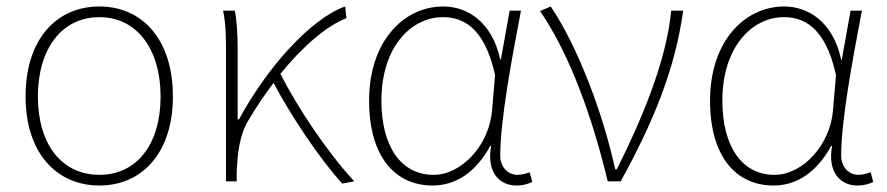

<svg xmlns="http://www.w3.org/2000/svg" viewBox="-20 -560 2741 593"><path d="M287 13C417 13 514 -86 514 -262C514 -441 417 -540 287 -540C156 -540 59 -441 59 -262C59 -86 156 13 287 13ZM287 -20C170 -20 97 -115 97 -262C97 -408 170 -507 287 -507C403 -507 476 -408 476 -262C476 -115 403 -20 287 -20Z M1074 0C987 -95 899 -228 846 -332C917 -419 989 -480 1050 -504L1046 -540C941 -503 806 -354 718 -191H714V-409C714 -453 711 -503 705 -527H669C678 -486 678 -438 678 -396V0H711V-24C713 -85 720 -144 747 -188C772 -230 798 -269 825 -304C878 -203 967 -70 1037 7Z M1316 13C1389 13 1450 -29 1494 -109H1497C1482 -29 1522 13 1575 13C1598 13 1613 7 1624 2L1616 -28C1606 -24 1591 -20 1578 -20C1549 -20 1525 -44 1525 -79C1525 -188 1560 -375 1589 -527H1554L1527 -376H1525C1499 -496 1420 -540 1349 -540C1228 -540 1120 -434 1120 -249C1120 -74 1202 13 1316 13ZM1319 -20C1217 -20 1158 -110 1158 -249C1158 -414 1249 -507 1348 -507C1401 -507 1475 -485 1509 -328L1500 -222C1492 -112 1406 -20 1319 -20Z M1857 0H1897C1996 -179 2065 -345 2090 -527H2053C2038 -368 1959 -185 1885 -37H1880C1844 -204 1767 -412 1681 -540L1648 -526C1743 -387 1811 -191 1857 0Z M2369 13C2442 13 2503 -29 2547 -109H2550C2535 -29 2575 13 2628 13C2651 13 2666 7 2677 2L2669 -28C2659 -24 2644 -20 2631 -20C2602 -20 2578 -44 2578 -79C2578 -188 2613 -375 2642 -527H2607L2580 -376H2578C2552 -496 2473 -540 2402 -540C2281 -540 2173 -434 2173 -249C2173 -74 2255 13 2369 13ZM2372 -20C2270 -20 2211 -110 2211 -249C2211 -414 2302 -507 2401 -507C2454 -507 2528 -485 2562 -328L2553 -222C2545 -112 2459 -20 2372 -20Z"/></svg>

Font: Genne Gothic ExtraLight
Style: Regular
Weight: 250
Designer: Ryoko NISHIZUKA (kana & ideographs); Paul D. Hunt (Latin, Greek & Cyrillic); Wenlong ZHANG (bopomofo); Sandoll Communica
Foundry: Adobe Systems Incorporated
Version: Version 1.004;PS 1.004;hotconv 16.6.51;makeotf.lib2.5.65220